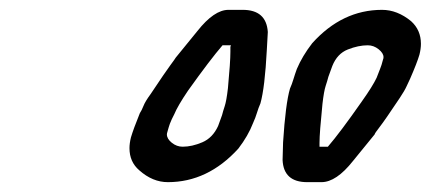

<svg xmlns="http://www.w3.org/2000/svg" viewBox="-20 -820 875 390"><path d="M633 -450H604Q556 -450 554 -495Q554 -501 555 -531Q560 -609 569 -640Q573 -649 576 -659Q579 -669 583 -680Q594 -706 614 -732Q675 -800 756 -800Q787 -800 815 -777Q835 -759 835 -731Q835 -721 832 -709Q827 -692 813 -660Q810 -654 806 -645Q802 -636 792 -621Q762 -576 751.5 -562.5Q741 -549 741 -547Q721 -522 697 -493Q663 -450 633 -450ZM646 -522Q671 -551 715 -614Q737 -645 745 -662L752 -680Q755 -687 758 -699Q759 -701 759 -704Q759 -712 749 -720Q739 -728 727 -728Q708 -728 686.5 -719.5Q665 -711 655 -686L647 -664Q645 -656 641.5 -645.5Q638 -635 635 -609Q629 -550 629 -530V-522ZM321 -450Q290 -450 263 -474Q243 -491 243 -519Q243 -529 246 -541Q251 -558 264 -590Q268 -596 271.5 -605Q275 -614 286 -629Q316 -674 326 -687.5Q336 -701 337 -703Q357 -728 381 -757Q415 -800 444 -800H473Q521 -800 524 -755L522 -719Q518 -642 509 -610Q505 -601 502 -591Q499 -581 494 -570Q484 -544 464 -518Q402 -450 321 -450ZM351 -522Q370 -522 391 -531Q412 -540 423 -564L431 -586Q433 -594 436.5 -604.5Q440 -615 443 -641Q448 -694 448 -715V-725Q449 -727 449 -728H432Q407 -699 362 -636Q341 -605 334 -588L329 -578Q327 -574 325 -568.5Q323 -563 320 -552Q319 -549 319 -547Q319 -538 329 -530Q339 -522 351 -522Z"/></svg>

Font: Bubblez Graffiti
Style: Italic
Weight: 400
Italic angle: -22.5°
Designer: GGBotNet
Foundry: GGBotNet
Version: 1.00